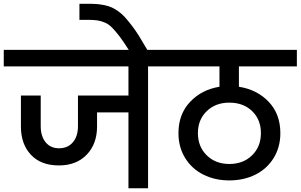

<svg xmlns="http://www.w3.org/2000/svg" viewBox="-44 -1007 1608 1027"><path d="M-23.9 -651.9V-740.2H870.1V-651.9H748V0H643.1V-405.8H475.1V-330.1Q475.1 -237.3 419.9 -179.7Q364.7 -122.1 271 -122.1Q174.8 -122.1 121.3 -179.2Q67.9 -236.3 67.9 -330.1V-496.1H173.8V-332Q173.8 -278.3 200 -246.1Q226.1 -213.9 272 -213.9Q318.8 -213.9 345.9 -246.1Q373 -278.3 373 -332V-496.1H643.1V-651.9Z M647.5 -735.8Q617.7 -782.7 596.2 -811.3Q574.7 -839.8 555.9 -858.9Q537.1 -877.9 516.6 -886.5Q496.1 -895 476.8 -897.9Q457.5 -900.9 425.8 -900.9H380.9V-986.8H423.8Q452.6 -986.8 472.4 -985.4Q492.2 -983.9 514.2 -979.5Q536.1 -975.1 552.5 -967.8Q568.8 -960.4 587.9 -947.3Q606.9 -934.1 623.3 -916Q639.6 -897.9 659.9 -871.8Q680.2 -845.7 700.7 -812.7Q721.2 -779.8 746.6 -735.8Z M1182.6 -129.9Q1257.3 -129.9 1304.4 -176.3Q1351.6 -222.7 1351.6 -294.9Q1351.6 -367.2 1304.7 -412.6Q1257.8 -458 1182.6 -458Q1108.9 -458 1061.8 -412.4Q1014.6 -366.7 1014.6 -294.9Q1014.6 -222.7 1061.8 -176.3Q1108.9 -129.9 1182.6 -129.9ZM1182.6 -42Q1106 -42 1044.2 -72.8Q982.4 -103.5 946.5 -161.6Q910.6 -219.7 910.6 -294.9Q910.6 -396 972.4 -461.7Q1034.2 -527.3 1129.9 -543V-651.9H821.8V-740.2H1543.9V-651.9H1233.9V-543Q1331.1 -527.8 1393.3 -462.4Q1455.6 -397 1455.6 -294.9Q1455.6 -219.7 1419.7 -161.6Q1383.8 -103.5 1321.8 -72.8Q1259.8 -42 1182.6 -42Z"/></svg>

Font: SVN-Poppins Medium
Style: Regular
Weight: 500
Designer: Ninad Kale (Devanagari), Jonny Pinhorn (Latin)
Foundry: Indian Type Foundry
Version: Version 3.002 2017